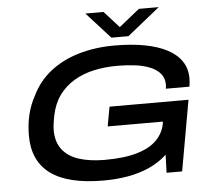

<svg xmlns="http://www.w3.org/2000/svg" viewBox="-59 -946 1131 1022"><g transform="rotate(-5 507.0 -435.0)"><path d="M454 12Q264 12 171 -56.5Q78 -125 78 -260Q78 -322 91 -374Q104 -426 128 -469Q165 -546 229.5 -596.5Q294 -647 381.5 -673Q469 -699 574 -699Q662 -699 732.5 -686Q803 -673 853 -647Q903 -621 929.5 -582Q956 -543 956 -490Q956 -480 955 -468.5Q954 -457 952 -446H826Q827 -452 827.5 -458Q828 -464 828 -469Q828 -504 807.5 -527.5Q787 -551 752 -565Q717 -579 672.5 -584.5Q628 -590 578 -590Q512 -590 453 -577Q394 -564 346.5 -535.5Q299 -507 267 -463Q235 -419 222 -356Q219 -340 217 -328Q215 -316 214 -307Q213 -298 212.5 -291Q212 -284 212 -278Q212 -214 244 -173.5Q276 -133 334 -115Q392 -97 470 -97Q575 -97 643.5 -117.5Q712 -138 748.5 -175.5Q785 -213 794 -264L795 -273H500L519 -377H941L874 0H791L794 -96Q752 -57 698 -33Q644 -9 582 1.5Q520 12 454 12ZM826 -882 652 -742H561L434 -882H531L634 -768H578L720 -882Z"/></g></svg>

Font: Archivo Expanded Medium
Style: Italic
Weight: 500
Width: 7
Italic angle: -10°
Designer: Hector Gatti
Foundry: Omnibus-Type
Version: Version 2.001